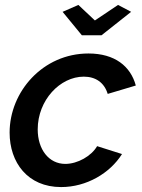

<svg xmlns="http://www.w3.org/2000/svg" viewBox="-20 -749 576 779"><path d="M234 -701 312 -606H392L512 -701L459 -729L365 -666L298 -729ZM19 -211C19 -90 92 10 228 10C331 10 426 -46 475 -124L374 -156C351 -116 295 -84 245 -84C178 -84 133 -143 133 -224C133 -343 224 -438 320 -438C368 -438 403 -414 417 -368L531 -402C510 -480 446 -532 339 -532C154 -532 19 -377 19 -211Z"/></svg>

Font: FIGSv2-sans-serif SmBold Italic
Style: Regular
Weight: 600
Italic angle: -12°
Designer: Matt McInerney, Pablo Impallari, Rodrigo Fuenzalida
Foundry: Matt McInerney, Pablo Impallari, Rodrigo Fuenzalida
Version: Version 4.020;hotconv 1.0.109;makeotfexe 2.5.65596